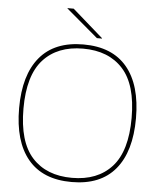

<svg xmlns="http://www.w3.org/2000/svg" viewBox="-62 -987 867 1054"><g transform="rotate(5 372.0 -460.5)"><path d="M152.5 -634.5Q74 -548 74 -365Q74 -182 152.5 -95.5Q231 -9 372 -9Q513 -9 591.5 -95.5Q670 -182 670 -365Q670 -548 591.5 -634.5Q513 -721 372 -721Q231 -721 152.5 -634.5ZM131.5 -84Q50 -182 50 -365Q50 -548 131.5 -646Q213 -744 372 -744Q531 -744 612.5 -646Q694 -548 694 -365Q694 -182 612.5 -84Q531 14 372 14Q213 14 131.5 -84ZM267 -933V-935H301L470 -787V-785H442Z"/></g></svg>

Font: Nacelle Thin
Style: Regular
Weight: 100
Designer: Sora Sagano
Foundry: Sora Sagano
Version: Version 1.000;FEAKit 1.0